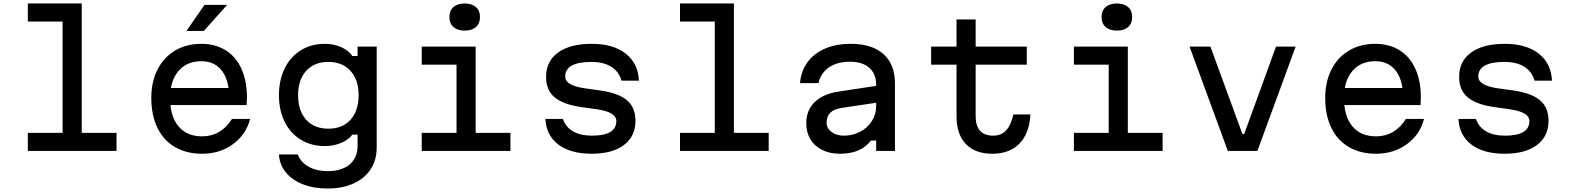

<svg xmlns="http://www.w3.org/2000/svg" viewBox="-20 -868 9040 1104"><path d="M450 -848V-104H650V0H140V-104H340V-744H140V-848Z M1335 -362 1298 -305Q1298 -406 1256 -461Q1214 -516 1138 -516Q1054 -516 1006 -459.5Q958 -403 958 -305Q958 -200 1006 -142Q1054 -84 1142 -84Q1197 -84 1240.5 -110Q1284 -136 1314 -184H1418Q1395 -94 1319.5 -39Q1244 16 1142 16Q1052 16 986 -22.5Q920 -61 885 -133.5Q850 -206 850 -305Q850 -398 886 -468.5Q922 -539 987 -577.5Q1052 -616 1138 -616Q1218 -616 1277.5 -579Q1337 -542 1368.5 -472Q1400 -402 1400 -307Q1400 -292 1398 -264H935V-362ZM1156 -840H1286L1152 -690H1052Z M1864 216Q1784 216 1721.5 191.5Q1659 167 1623 122.5Q1587 78 1584 20H1692Q1709 65 1754.5 90.5Q1800 116 1864 116Q1945 116 1990.5 77.5Q2036 39 2036 -30V-94H2006Q1984 -64 1940.5 -46Q1897 -28 1848 -28Q1770 -28 1710 -64.5Q1650 -101 1617 -167Q1584 -233 1584 -320Q1584 -408 1617 -475Q1650 -542 1710 -579Q1770 -616 1848 -616Q1898 -616 1941.5 -597Q1985 -578 2006 -546H2036V-600H2146V-20Q2146 51 2112 104Q2078 157 2014 186.5Q1950 216 1864 216ZM1868 -128Q1949 -128 1995.5 -179.5Q2042 -231 2042 -320Q2042 -409 1995.5 -460.5Q1949 -512 1868 -512Q1787 -512 1740.5 -460.5Q1694 -409 1694 -320Q1694 -231 1740.5 -179.5Q1787 -128 1868 -128Z M2715 -600V-104H2915V0H2405V-104H2605V-496H2405V-600ZM2564 -770Q2564 -807 2587.5 -827.5Q2611 -848 2652 -848Q2693 -848 2716.5 -827.5Q2740 -807 2740 -770Q2740 -733 2716.5 -712.5Q2693 -692 2652 -692Q2611 -692 2587.5 -712.5Q2564 -733 2564 -770Z M3384 -88Q3454 -88 3489 -109Q3524 -130 3524 -172Q3524 -198 3495.5 -215Q3467 -232 3410 -240L3324 -252Q3218 -267 3169 -308.5Q3120 -350 3120 -426Q3120 -516 3189 -566Q3258 -616 3382 -616Q3506 -616 3577.5 -560Q3649 -504 3654 -404H3554Q3539 -456 3495 -484Q3451 -512 3380 -512Q3306 -512 3268 -491Q3230 -470 3230 -428Q3230 -402 3258.5 -385Q3287 -368 3344 -360L3430 -348Q3536 -333 3585 -291.5Q3634 -250 3634 -174Q3634 -84 3567.5 -34Q3501 16 3382 16Q3261 16 3191 -36.5Q3121 -89 3116 -184H3217Q3232 -138 3274.5 -113Q3317 -88 3384 -88Z M4200 -848V-104H4400V0H3890V-104H4090V-744H3890V-848Z M5030 -279 4816 -247Q4774 -240 4753.5 -219Q4733 -198 4733 -163Q4733 -131 4761 -109.5Q4789 -88 4832 -88Q4883 -88 4926 -110.5Q4969 -133 4993.5 -172.5Q5018 -212 5018 -259V-380Q5018 -443 4978.5 -478Q4939 -513 4868 -513Q4794 -513 4747 -481Q4700 -449 4686 -390H4580Q4586 -459 4623 -510Q4660 -561 4724 -588.5Q4788 -616 4872 -616Q4994 -616 5060 -557Q5126 -498 5126 -388V0H5018V-60H4988Q4959 -22 4915 -3Q4871 16 4810 16Q4751 16 4707 -6Q4663 -28 4639.5 -67.5Q4616 -107 4616 -160Q4616 -234 4665 -281.5Q4714 -329 4805 -342L5030 -376Z M5590 -600H5884V-496H5590V-200Q5590 -145 5615 -116.5Q5640 -88 5690 -88Q5737 -88 5765 -118Q5793 -148 5807 -210H5905Q5899 -101 5842 -42.5Q5785 16 5686 16Q5587 16 5533.5 -40Q5480 -96 5480 -200V-496H5334V-600H5480V-756H5590Z M6465 -600V-104H6665V0H6155V-104H6355V-496H6155V-600ZM6314 -770Q6314 -807 6337.5 -827.5Q6361 -848 6402 -848Q6443 -848 6466.5 -827.5Q6490 -807 6490 -770Q6490 -733 6466.5 -712.5Q6443 -692 6402 -692Q6361 -692 6337.5 -712.5Q6314 -733 6314 -770Z M6940 -600 7124 -97H7134L7317 -600H7430L7210 0H7040L6820 -600Z M8085 -362 8048 -305Q8048 -406 8006 -461Q7964 -516 7888 -516Q7804 -516 7756 -459.5Q7708 -403 7708 -305Q7708 -200 7756 -142Q7804 -84 7892 -84Q7947 -84 7990.5 -110Q8034 -136 8064 -184H8168Q8145 -94 8069.5 -39Q7994 16 7892 16Q7802 16 7736 -22.5Q7670 -61 7635 -133.5Q7600 -206 7600 -305Q7600 -398 7636 -468.5Q7672 -539 7737 -577.5Q7802 -616 7888 -616Q7968 -616 8027.5 -579Q8087 -542 8118.5 -472Q8150 -402 8150 -307Q8150 -292 8148 -264H7685V-362Z M8634 -88Q8704 -88 8739 -109Q8774 -130 8774 -172Q8774 -198 8745.5 -215Q8717 -232 8660 -240L8574 -252Q8468 -267 8419 -308.5Q8370 -350 8370 -426Q8370 -516 8439 -566Q8508 -616 8632 -616Q8756 -616 8827.5 -560Q8899 -504 8904 -404H8804Q8789 -456 8745 -484Q8701 -512 8630 -512Q8556 -512 8518 -491Q8480 -470 8480 -428Q8480 -402 8508.5 -385Q8537 -368 8594 -360L8680 -348Q8786 -333 8835 -291.5Q8884 -250 8884 -174Q8884 -84 8817.5 -34Q8751 16 8632 16Q8511 16 8441 -36.5Q8371 -89 8366 -184H8467Q8482 -138 8524.5 -113Q8567 -88 8634 -88Z"/></svg>

Font: Martian Mono sWd Rg
Style: Regular
Weight: 400
Width: 6
Monospace: yes
Designer: Roman Shamin
Foundry: Evil Martians
Version: Version 1.000